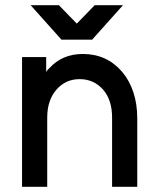

<svg xmlns="http://www.w3.org/2000/svg" viewBox="-20 -720 601 740"><path d="M98 -700 217 -567H335L454 -700H345L276 -629L207 -700ZM509 0V-264Q509 -319 494 -364.5Q479 -410 450 -444Q391 -512 299 -512Q220 -512 170 -457Q167 -454 163.5 -450.5Q160 -447 158 -442V-500H65V0H162V-267Q162 -334 198 -375Q233 -415 287 -415Q341 -415 377 -375Q412 -335 412 -267V0Z"/></svg>

Font: Unageo
Style: Medium
Weight: 500
Designer: Richard Sepsi
Foundry: Richard Sepsi
Version: Version 2.000